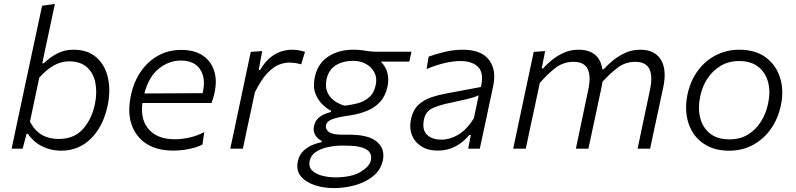

<svg xmlns="http://www.w3.org/2000/svg" viewBox="-20 -761 4077 983"><path d="M293 10.5Q239.5 10.5 194.5 -12.5Q149.5 -35.5 123 -76H116L96 0H39.5Q51.5 -55.5 62.2 -107.2Q73 -159 86 -219L144.5 -493.5Q158 -556.5 170.8 -615.8Q183.5 -675 195.5 -731.5L261 -741Q248 -680 235.2 -619.5Q222.5 -559 208.5 -494L196.5 -437H204.5Q231 -464 269.5 -485.2Q308 -506.5 355.5 -506.5Q429.5 -506.5 474 -466.8Q518.5 -427 532.8 -362.2Q547 -297.5 531.5 -222Q509 -114.5 446.2 -52Q383.5 10.5 293 10.5ZM280.5 -49.5Q359.5 -49.5 404.8 -100.5Q450 -151.5 466 -228.5Q478 -287.5 468.2 -337.2Q458.5 -387 425 -417Q391.5 -447 333 -447Q292 -447 254 -425Q216 -403 181 -363.5L133.5 -138.5Q157.5 -92 194 -70.8Q230.5 -49.5 280.5 -49.5Z M866 10Q784 10 729.5 -25.2Q675 -60.5 653.5 -123.8Q632 -187 650 -271.5Q665 -343 701.5 -395.5Q738 -448 790.8 -476.8Q843.5 -505.5 907 -505.5Q976 -505.5 1018.8 -476.2Q1061.5 -447 1076.8 -397.2Q1092 -347.5 1078.5 -287Q1076 -274 1071.5 -259.5Q1067 -245 1063 -233.5H709Q698 -148 742.5 -98Q787 -48 875.5 -48Q913 -48 953.2 -57.5Q993.5 -67 1026 -85L1016.5 -21.5Q998.5 -10 956 0Q913.5 10 866 10ZM906.5 -451Q845 -451 793.5 -410Q742 -369 719 -282.5L1017.5 -284Q1018.5 -289.5 1019.5 -294Q1034 -363 1003.8 -407Q973.5 -451 906.5 -451Z M1159 0Q1171 -55.5 1181.8 -106.5Q1192.5 -157.5 1205.5 -219.5L1216 -269Q1226 -316.5 1238.2 -374.5Q1250.5 -432.5 1264 -495.5L1322.5 -499.5L1304.5 -403H1311.5Q1337.5 -446 1366.2 -468.2Q1395 -490.5 1423 -498.5Q1451 -506.5 1475 -506.5Q1493 -506.5 1510.8 -503.2Q1528.5 -500 1541.5 -495.5L1522 -431.5Q1503.5 -437 1488.5 -438.8Q1473.5 -440.5 1458.5 -440.5Q1436 -440.5 1408 -429.8Q1380 -419 1348.8 -386.5Q1317.5 -354 1285 -288.5L1270 -217.5Q1257 -158 1246 -106.8Q1235 -55.5 1223.5 0Z M1689 202Q1635.5 202 1589.8 186.5Q1544 171 1519.5 140.5Q1495 110 1505 64.5Q1512 31.5 1534 11Q1556 -9.5 1582 -19.8Q1608 -30 1627 -33.5V-39.5Q1618.5 -43 1607.5 -52.8Q1596.5 -62.5 1589.8 -78.5Q1583 -94.5 1588 -117.5Q1595 -147 1618.2 -163.5Q1641.5 -180 1674.5 -187.5V-194Q1656 -203 1632.5 -224.8Q1609 -246.5 1595.2 -281.5Q1581.5 -316.5 1591.5 -365Q1606 -435 1659.5 -470.8Q1713 -506.5 1788.5 -506.5Q1815.5 -506.5 1834 -503.8Q1852.5 -501 1870.5 -498.5Q1888.5 -496 1914 -496H2086.5L2075.5 -445.5H1930Q1956 -418.5 1963.8 -386.5Q1971.5 -354.5 1964.5 -320Q1954.5 -271 1927 -240.5Q1899.5 -210 1859 -193.5Q1818.5 -177 1770.5 -170Q1713 -162 1683.2 -151.5Q1653.5 -141 1649 -120Q1645 -100.5 1663 -86Q1681 -71.5 1730 -71.5H1767.5Q1868 -71.5 1910.2 -34.8Q1952.5 2 1940 60.5Q1929.5 109 1891.2 140.2Q1853 171.5 1799.2 186.8Q1745.5 202 1689 202ZM1745 -220Q1777 -223.5 1810.2 -232Q1843.5 -240.5 1869 -262Q1894.5 -283.5 1903.5 -325Q1911.5 -361 1897.2 -389.2Q1883 -417.5 1854 -433.5Q1825 -449.5 1788.5 -449.5Q1735.5 -449.5 1698.5 -426.2Q1661.5 -403 1651.5 -353Q1644 -316 1656.2 -288.8Q1668.5 -261.5 1692.8 -244.2Q1717 -227 1745 -220ZM1695 147Q1780.5 147 1826.2 119Q1872 91 1878.5 61Q1883.5 40 1874.8 22.8Q1866 5.5 1835.8 -5Q1805.5 -15.5 1746 -15.5H1725.5Q1692 -15 1657.2 -7.5Q1622.5 0 1597.2 16.8Q1572 33.5 1565.5 62Q1559 93.5 1578.2 112Q1597.5 130.5 1630 138.8Q1662.5 147 1695 147Z M2220.5 10Q2171.5 10 2137.2 -11.8Q2103 -33.5 2088.8 -70.2Q2074.5 -107 2084.5 -152.5Q2095 -199 2122.5 -224.5Q2150 -250 2188 -262.8Q2226 -275.5 2267.5 -283L2442 -315.5Q2458.5 -385 2429 -416.8Q2399.5 -448.5 2336 -448.5Q2303 -448.5 2259.8 -439Q2216.5 -429.5 2164 -407.5L2174.5 -471Q2207.5 -483.5 2255.2 -495Q2303 -506.5 2349.5 -506.5Q2444.5 -506.5 2483.8 -454.2Q2523 -402 2504.5 -318Q2500 -295.5 2494.2 -269.2Q2488.5 -243 2481.5 -210.5L2468 -146Q2461 -114 2453.2 -78Q2445.5 -42 2436.5 0H2377L2390.5 -70H2382.5Q2351.5 -32 2311.2 -11Q2271 10 2220.5 10ZM2239.5 -46Q2283 -46 2325.8 -71Q2368.5 -96 2406 -155L2431 -273Q2421.5 -268.5 2406.5 -263.5Q2391.5 -258.5 2362.5 -251.5Q2333.5 -244.5 2282.5 -234Q2233 -224 2196 -207.8Q2159 -191.5 2150.5 -149Q2140 -97 2166 -71.5Q2192 -46 2239.5 -46Z M2607.5 0Q2619.5 -56 2630.2 -107.5Q2641 -159 2654 -219.5L2664.5 -269.5Q2674.5 -316.5 2686.8 -374.5Q2699 -432.5 2712.5 -495.5L2771 -499.5L2753.5 -410.5H2761Q2778 -431 2805 -453.2Q2832 -475.5 2866.8 -491Q2901.5 -506.5 2941.5 -506.5Q3048.5 -506.5 3064 -406.5H3071Q3090.5 -428.5 3118.8 -451.8Q3147 -475 3182.2 -490.8Q3217.5 -506.5 3257.5 -506.5Q3332.5 -506.5 3363.8 -455Q3395 -403.5 3375.5 -313Q3371 -292 3366.2 -270Q3361.5 -248 3355.5 -219.5Q3342 -158 3331.2 -107Q3320.5 -56 3308.5 0H3244.5Q3256 -56 3266.8 -107Q3277.5 -158 3290 -217L3308 -302.5Q3322.5 -370.5 3304.8 -407.5Q3287 -444.5 3232 -444.5Q3182 -444.5 3142 -414.2Q3102 -384 3064.5 -342Q3062.5 -328 3059.5 -313Q3055 -292 3050.2 -270.2Q3045.5 -248.5 3039.5 -219.5Q3026.5 -159 3015.5 -107.2Q3004.5 -55.5 2992.5 0H2928.5Q2940 -56 2950.8 -107Q2961.5 -158 2974 -217L2992 -302.5Q3006.5 -370.5 2988.8 -407.5Q2971 -444.5 2916 -444.5Q2864.5 -444.5 2823.5 -413Q2782.5 -381.5 2743.5 -336L2718.5 -218Q2705.5 -158.5 2694.5 -107Q2683.5 -55.5 2672 0Z M3713.5 10.5Q3649 10.5 3603.2 -13.2Q3557.5 -37 3530.5 -77.2Q3503.5 -117.5 3495.8 -168.5Q3488 -219.5 3499 -274Q3514.5 -348 3553.5 -400Q3592.5 -452 3647.2 -479.2Q3702 -506.5 3764.5 -506.5Q3848.5 -506.5 3901.5 -466.5Q3954.5 -426.5 3974.2 -361.8Q3994 -297 3978 -222.5Q3963.5 -153 3926.5 -100.8Q3889.5 -48.5 3835.2 -19Q3781 10.5 3713.5 10.5ZM3716 -47.5Q3769 -47.5 3809.5 -72.2Q3850 -97 3876 -138.5Q3902 -180 3912.5 -230.5Q3925.5 -291 3912.5 -340.2Q3899.5 -389.5 3862.2 -419Q3825 -448.5 3764 -448.5Q3711.5 -448.5 3670.5 -424.5Q3629.5 -400.5 3602.2 -359.2Q3575 -318 3564.5 -265.5Q3552.5 -208 3564.8 -158.2Q3577 -108.5 3614.5 -78Q3652 -47.5 3716 -47.5Z"/></svg>

Font: Commissioner Light
Style: Italic
Weight: 300
Italic angle: -12°
Designer: Kostas Bartsokas
Foundry: Kostas Bartsokas
Version: Version 1.000; ttfautohint (v1.8.3)